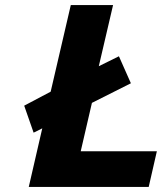

<svg xmlns="http://www.w3.org/2000/svg" viewBox="-20 -734 636 754"><path d="M564 0H93L146 -230L112 -213L75 -319L179 -374L258 -714H424L368 -474L447 -513L494 -407L341 -330L297 -140H596Z"/></svg>

Font: Passageway
Style: BdIt
Weight: 700
Foundry: Ascender Corporation
Version: Version 1.11